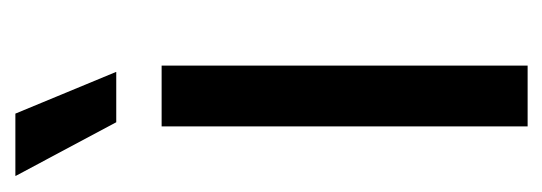

<svg xmlns="http://www.w3.org/2000/svg" viewBox="-254 -470 723 256"><g transform="rotate(-90 108.0 -341.5)"><path d="M68 0V-488H149V0ZM85 -683 140.5 -549V-548.5H73.5L2 -682.5V-683Z"/></g></svg>

Font: Anek Tamil
Style: Regular
Weight: 400
Designer: Aadarsh Rajan (Tamil), Yesha Goshar (Latin)
Foundry: Ek Type
Version: Version 1.003